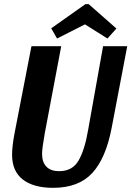

<svg xmlns="http://www.w3.org/2000/svg" viewBox="-20 -882 631 922"><path d="M235 20Q141 20 89.5 -20Q38 -60 38 -139Q38 -183 52 -253L131 -660H274L195 -242Q182 -169 182 -143Q182 -103 203 -81.5Q224 -60 264 -60Q328 -60 357.5 -111.5Q387 -163 403 -257L475 -660H591L516 -267Q488 -121 422.5 -50.5Q357 20 235 20ZM254 -697 226 -746 390 -862H406L539 -745L496 -697L388 -765Z"/></svg>

Font: Sansita Medium Italic
Style: Regular
Weight: 500
Italic angle: -11°
Designer: Pablo Cosgaya
Foundry: Omnibus-Type
Version: Version 1.006